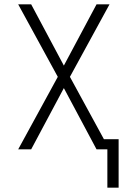

<svg xmlns="http://www.w3.org/2000/svg" viewBox="-20 -690 590 887"><path d="M476 177V0H426L275 -283L124 0H64L247 -335L64 -670H124L275 -387L426 -670H486L303 -335L460 -47H528V177Z"/></svg>

Font: Lode Dark
Style: Regular
Weight: 400
Monospace: yes
Designer: Belleve Invis
Foundry: Belleve Invis
Version: Version 29.2.0; ttfautohint (v1.8.3)